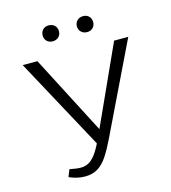

<svg xmlns="http://www.w3.org/2000/svg" viewBox="-121 -927 924 1035"><g transform="rotate(-15 340.5 -410.0)"><path d="M225 9Q203 9 180.5 3.5Q158 -2 138 -11L154 -51Q174 -47 189 -45Q204 -43 217 -43Q244 -43 265.5 -57Q287 -71 306.5 -100.5Q326 -130 348 -178L566 -658H645L401 -153Q376 -101 352 -64.5Q328 -28 298 -9.5Q268 9 225 9ZM340 -134 56 -658H138L386 -179ZM246 -740Q226 -740 213.5 -752.5Q201 -765 201 -784Q201 -804 213.5 -816.5Q226 -829 246 -829Q266 -829 279 -816.5Q292 -804 292 -784Q292 -765 279 -752.5Q266 -740 246 -740ZM438 -740Q418 -740 405 -752.5Q392 -765 392 -784Q392 -804 405 -816.5Q418 -829 438 -829Q458 -829 470.5 -816.5Q483 -804 483 -784Q483 -765 470.5 -752.5Q458 -740 438 -740Z"/></g></svg>

Font: Ysabeau Office
Style: Regular
Weight: 400
Designer: Christian Thalmann (Catharsis Fonts)
Version: Version 2.001;gftools[0.9.30]; featfreeze: tnum,lnum,ss02